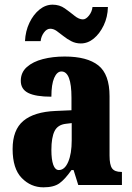

<svg xmlns="http://www.w3.org/2000/svg" viewBox="-20 -792 563 822"><path d="M166 10Q112 10 73 -30Q34 -70 34 -154Q34 -236 80 -274.5Q126 -313 218 -317L286 -320V-374Q286 -486 243 -486Q224 -486 212 -458.5Q200 -431 200 -378Q133 -378 101 -394Q69 -410 69 -446Q69 -482 95 -505Q121 -528 163.5 -539Q206 -550 257 -550Q353 -550 401 -512Q449 -474 449 -380V-126Q449 -86 460 -71Q471 -56 499 -56H502V0H315L295 -64H286Q258 -24 234 -7Q210 10 166 10ZM232 -64Q257 -64 272 -99Q287 -134 287 -191V-265L262 -262Q227 -258 213.5 -230.5Q200 -203 200 -150Q200 -109 208 -86.5Q216 -64 232 -64ZM326 -606Q304 -606 285.5 -615.5Q267 -625 251.5 -637.5Q236 -650 222.5 -659.5Q209 -669 195 -669Q180 -669 168 -652.5Q156 -636 154 -616H87Q89 -659 106 -694.5Q123 -730 149 -751Q175 -772 205 -772Q235 -772 257.5 -756Q280 -740 299 -724.5Q318 -709 335 -709Q348 -709 361 -725.5Q374 -742 376 -762H442Q441 -719 424 -683.5Q407 -648 381.5 -627Q356 -606 326 -606Z"/></svg>

Font: Noto Serif Tamil ExtraCondensed Black
Style: Regular
Weight: 900
Width: 2
Designer: Indian Type Foundry, Tom Grace, and the Monotype Design Team
Foundry: Monotype Imaging Inc.
Version: Version 2.004; ttfautohint (v1.8.4.7-5d5b)